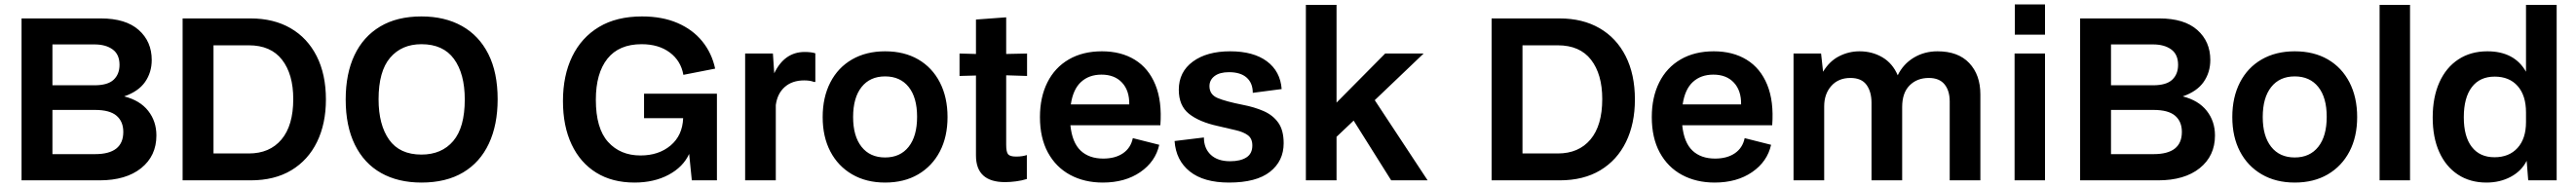

<svg xmlns="http://www.w3.org/2000/svg" viewBox="-20 -812 11593 842"><path d="M77 0V-729H434Q546 -729 604.5 -677Q663 -625 663 -542Q663 -486 633 -443Q603 -400 539 -378Q610 -360 647 -313Q684 -266 684 -202Q684 -110 615.5 -55Q547 0 428 0ZM405 -612H216V-428H405Q465 -428 491.5 -453Q518 -478 518 -520Q518 -567 487 -589.5Q456 -612 405 -612ZM408 -317H216V-118H408Q535 -118 535 -218Q535 -265 504.5 -291Q474 -317 408 -317Z M802 0V-729H1108Q1212 -729 1288 -685Q1364 -641 1405.5 -559Q1447 -477 1447 -364Q1447 -255 1407 -173Q1367 -91 1291.5 -45.5Q1216 0 1108 0ZM1100 -608H941V-121H1100Q1194 -121 1247 -184Q1300 -247 1300 -366Q1300 -478 1249.5 -543Q1199 -608 1100 -608Z M1877 10Q1772 10 1695.5 -33Q1619 -76 1577.5 -160Q1536 -244 1536 -364Q1536 -480 1575.5 -563.5Q1615 -647 1691 -692.5Q1767 -738 1877 -738Q1982 -738 2059 -695Q2136 -652 2178 -569Q2220 -486 2220 -365Q2220 -250 2180.5 -165.5Q2141 -81 2064.5 -35.5Q1988 10 1877 10ZM1877 -116Q1968 -116 2020 -177Q2072 -238 2072 -364Q2072 -480 2023.5 -546.5Q1975 -613 1877 -613Q1788 -613 1736 -552Q1684 -491 1684 -365Q1684 -250 1731.5 -183Q1779 -116 1877 -116Z M2836 10Q2736 10 2664 -34.5Q2592 -79 2553 -161.5Q2514 -244 2514 -357Q2514 -472 2555.5 -557.5Q2597 -643 2676 -690.5Q2755 -738 2870 -738Q2961 -738 3029.5 -708.5Q3098 -679 3141 -626Q3184 -573 3199 -503L3056 -475Q3045 -538 2995 -575.5Q2945 -613 2868 -613Q2766 -613 2714 -547.5Q2662 -482 2662 -363Q2662 -234 2717 -173Q2772 -112 2863 -112Q2945 -112 2998.5 -157Q3052 -202 3055 -280H2879V-390H3207V0H3094L3082 -119Q3055 -60 2989.5 -25Q2924 10 2836 10Z M3334 0V-571H3459L3465 -482Q3511 -578 3602 -578Q3632 -578 3650 -572V-443H3644Q3627 -450 3600 -450Q3546 -450 3512.5 -420.5Q3479 -391 3472 -339V0Z M3964 10Q3879 10 3815.5 -27Q3752 -64 3717.5 -130Q3683 -196 3683 -285Q3683 -374 3717.5 -441Q3752 -508 3815.5 -544.5Q3879 -581 3964 -581Q4050 -581 4113 -544.5Q4176 -508 4210.5 -441Q4245 -374 4245 -285Q4245 -196 4210.5 -130Q4176 -64 4113 -27Q4050 10 3964 10ZM3964 -103Q4032 -103 4070 -151Q4108 -199 4108 -286Q4108 -373 4070 -420.5Q4032 -468 3964 -468Q3896 -468 3858 -420Q3820 -372 3820 -285Q3820 -199 3858 -151Q3896 -103 3964 -103Z M4504 8Q4373 8 4373 -112V-472L4299 -470V-571L4373 -569V-724L4509 -734V-569L4603 -571V-470L4509 -473V-160Q4509 -128 4517.5 -117.5Q4526 -107 4554 -107Q4569 -107 4581.5 -109Q4594 -111 4602 -114V-6Q4580 1 4553.5 4.5Q4527 8 4504 8Z M4944 10Q4861 10 4797 -24.5Q4733 -59 4697 -125Q4661 -191 4661 -285Q4661 -374 4694.5 -441Q4728 -508 4791 -544.5Q4854 -581 4940 -581Q5026 -581 5088 -543Q5150 -505 5180.5 -430.5Q5211 -356 5203 -248H4798Q4806 -170 4844 -134Q4882 -98 4946 -98Q5000 -98 5035 -122Q5070 -146 5079 -190L5198 -160Q5181 -84 5112.5 -37Q5044 10 4944 10ZM4938 -476Q4882 -476 4846 -443Q4810 -410 4800 -342H5063Q5064 -404 5030.5 -440Q4997 -476 4938 -476Z M5512 10Q5398 10 5335.5 -40Q5273 -90 5267 -177L5399 -193Q5399 -144 5430 -115Q5461 -86 5517 -86Q5563 -86 5590 -103Q5617 -120 5617 -157Q5617 -188 5597 -203Q5577 -218 5541.5 -226Q5506 -234 5460 -245Q5378 -263 5332 -299.5Q5286 -336 5286 -408Q5286 -488 5349 -534.5Q5412 -581 5517 -581Q5622 -581 5682.5 -536Q5743 -491 5749 -411L5619 -394Q5619 -438 5591.5 -462.5Q5564 -487 5512 -487Q5470 -487 5447 -469.5Q5424 -452 5424 -424Q5424 -386 5461 -370.5Q5498 -355 5574 -340Q5626 -330 5667.5 -312Q5709 -294 5733.5 -260Q5758 -226 5758 -167Q5758 -87 5696.5 -38.5Q5635 10 5512 10Z M5858 0V-790H5996V-350L6215 -571H6388L6168 -361L6406 0H6242L6073 -269L5996 -196V0Z M6694 0V-729H7000Q7104 -729 7180 -685Q7256 -641 7297.5 -559Q7339 -477 7339 -364Q7339 -255 7299 -173Q7259 -91 7183.5 -45.5Q7108 0 7000 0ZM6992 -608H6833V-121H6992Q7086 -121 7139 -184Q7192 -247 7192 -366Q7192 -478 7141.5 -543Q7091 -608 6992 -608Z M7698 10Q7615 10 7551 -24.5Q7487 -59 7451 -125Q7415 -191 7415 -285Q7415 -374 7448.5 -441Q7482 -508 7545 -544.5Q7608 -581 7694 -581Q7780 -581 7842 -543Q7904 -505 7934.5 -430.5Q7965 -356 7957 -248H7552Q7560 -170 7598 -134Q7636 -98 7700 -98Q7754 -98 7789 -122Q7824 -146 7833 -190L7952 -160Q7935 -84 7866.5 -37Q7798 10 7698 10ZM7692 -476Q7636 -476 7600 -443Q7564 -410 7554 -342H7817Q7818 -404 7784.5 -440Q7751 -476 7692 -476Z M8053 0V-571H8177L8186 -489Q8215 -537 8258.5 -559Q8302 -581 8350 -581Q8407 -581 8453 -554Q8499 -527 8522 -473Q8547 -524 8594.5 -552.5Q8642 -581 8701 -581Q8794 -581 8844 -528Q8894 -475 8894 -387V0H8756V-355Q8756 -404 8732.5 -432.5Q8709 -461 8662 -461Q8609 -461 8575.5 -427.5Q8542 -394 8542 -330V0H8404V-349Q8404 -399 8381.5 -430Q8359 -461 8309 -461Q8255 -461 8223 -425Q8191 -389 8191 -333V0Z M9048 0V-571H9185V0ZM9049 -656V-792H9185V-656Z M9343 0V-729H9700Q9812 -729 9870.5 -677Q9929 -625 9929 -542Q9929 -486 9899 -443Q9869 -400 9805 -378Q9876 -360 9913 -313Q9950 -266 9950 -202Q9950 -110 9881.5 -55Q9813 0 9694 0ZM9671 -612H9482V-428H9671Q9731 -428 9757.5 -453Q9784 -478 9784 -520Q9784 -567 9753 -589.5Q9722 -612 9671 -612ZM9674 -317H9482V-118H9674Q9801 -118 9801 -218Q9801 -265 9770.5 -291Q9740 -317 9674 -317Z M10309 10Q10224 10 10160.5 -27Q10097 -64 10062.5 -130Q10028 -196 10028 -285Q10028 -374 10062.5 -441Q10097 -508 10160.5 -544.5Q10224 -581 10309 -581Q10395 -581 10458 -544.5Q10521 -508 10555.5 -441Q10590 -374 10590 -285Q10590 -196 10555.5 -130Q10521 -64 10458 -27Q10395 10 10309 10ZM10309 -103Q10377 -103 10415 -151Q10453 -199 10453 -286Q10453 -373 10415 -420.5Q10377 -468 10309 -468Q10241 -468 10203 -420Q10165 -372 10165 -285Q10165 -199 10203 -151Q10241 -103 10309 -103Z M10691 0V-790H10828V0Z M10930 -283Q10930 -374 10960 -441Q10990 -508 11045.5 -544.5Q11101 -581 11176 -581Q11298 -581 11350 -489V-790H11488V0H11360L11353 -88Q11330 -42 11281.5 -16Q11233 10 11172 10Q11098 10 11043.5 -26Q10989 -62 10959.5 -127.5Q10930 -193 10930 -283ZM11070 -284Q11070 -197 11106 -150.5Q11142 -104 11208 -104Q11274 -104 11312 -146Q11350 -188 11350 -262V-306Q11350 -382 11312.5 -424.5Q11275 -467 11209 -467Q11142 -467 11106 -419.5Q11070 -372 11070 -284Z"/></svg>

Font: BDO Grotesk DemiBold
Style: Regular
Weight: 600
Designer: Deni Anggara
Foundry: Lokal Container
Version: Version 2.000